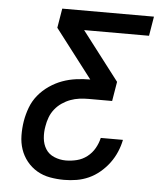

<svg xmlns="http://www.w3.org/2000/svg" viewBox="-53 -781 705 828"><g transform="rotate(5 300.0 -367.5)"><path d="M255 0Q224 0 193.5 -5.5Q163 -11 137.5 -26Q112 -41 93.5 -64Q75 -87 65.5 -115Q56 -143 55.5 -174.5Q55 -206 60 -237Q65 -267 76 -296.5Q87 -326 107 -350.5Q127 -375 154 -393.5Q181 -412 210 -422.5Q239 -433 269.5 -437Q300 -441 330 -441L169 -651L183 -735H580L566 -651H285L446 -441L432 -357H329Q310 -357 290.5 -354.5Q271 -352 252 -345Q233 -338 215.5 -326Q198 -314 185 -297.5Q172 -281 165 -262Q158 -243 155 -224Q150 -198 152.5 -171.5Q155 -145 168 -124.5Q181 -104 205 -94Q229 -84 255 -84Q279 -84 303 -90Q327 -96 347 -111.5Q367 -127 379.5 -149Q392 -171 397 -194H493Q488 -168 477 -142Q466 -116 449 -93Q432 -70 409.5 -51Q387 -32 361.5 -20.5Q336 -9 309 -4.5Q282 0 255 0Z"/></g></svg>

Font: Iosevka Custom Medium Oblique
Style: Regular
Weight: 500
Italic angle: -9°
Designer: Belleve Invis
Foundry: Belleve Invis
Version: Version 27.0.1